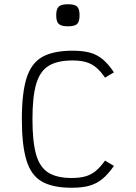

<svg xmlns="http://www.w3.org/2000/svg" viewBox="-20 -871 640 905"><path d="M318 14Q228 14 177 -15.5Q126 -45 104.5 -116Q83 -187 83 -309Q83 -432 105 -502.5Q127 -573 179 -602.5Q231 -632 322 -632Q370 -632 403.5 -623Q437 -614 464 -591.5Q491 -569 517 -530L475 -505Q454 -536 432.5 -553.5Q411 -571 385 -578.5Q359 -586 322 -586Q250 -586 209 -560.5Q168 -535 150.5 -475Q133 -415 133 -309Q133 -204 150 -143.5Q167 -83 207.5 -57.5Q248 -32 318 -32Q355 -32 382 -39.5Q409 -47 431 -65Q453 -83 475 -114L517 -89Q490 -50 462.5 -27.5Q435 -5 401 4.5Q367 14 318 14ZM300 -747Q269 -747 257 -758Q245 -769 245 -799Q245 -829 257 -840Q269 -851 300 -851Q332 -851 343.5 -840Q355 -829 355 -799Q355 -769 343.5 -758Q332 -747 300 -747Z"/></svg>

Font: Victor Mono Thin
Style: Regular
Weight: 100
Monospace: yes
Designer: Rune Bjørnerås
Version: Version 1.561;gftools[0.9.30]